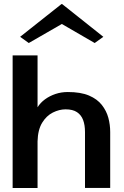

<svg xmlns="http://www.w3.org/2000/svg" viewBox="-20 -936 616 956"><path d="M42.9 0V-660H167V-401.9Q181 -424.5 203.9 -441.3Q226.8 -458.1 255.9 -468Q285 -477.8 317.6 -477.8Q382 -477.8 423.1 -460.3Q464.1 -442.8 487.2 -413.3Q510.2 -383.8 519.5 -349.3Q528.7 -314.8 528.7 -278.7V-0.2H403.2V-278.7Q403.2 -313.7 393.8 -338.5Q384.5 -363.4 363.5 -377.5Q342.5 -391.6 306.5 -391.6Q275.3 -391.6 243.2 -375.7Q211.2 -359.7 189.8 -324.7Q168.5 -289.7 167 -232.3V0ZM123.3 -721.8 80.2 -752.7 285.9 -915.6H289.6L494.5 -752.7L451.5 -721.8L287.9 -816.6Z"/></svg>

Font: Panamera Thin
Style: Regular
Weight: 100
Designer: Bastien Sozeau
Foundry: NBR — Bastien Sozeau
Version: Version 3.003;gftools[0.9.33]